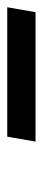

<svg xmlns="http://www.w3.org/2000/svg" viewBox="188 -232 120 543"><g transform="rotate(90 248.5 40.0)"><path d="M-3 80 11 0H377L363 80Z"/></g></svg>

Font: Iosevka Curly Slab Medium
Style: Italic
Weight: 500
Italic angle: -9°
Monospace: yes
Designer: Belleve Invis
Foundry: Belleve Invis
Version: Version 22.1.2; ttfautohint (v1.8.4)